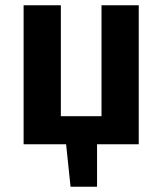

<svg xmlns="http://www.w3.org/2000/svg" viewBox="-20 -550 619 732"><path d="M509 0H350V162H249L232 0H70V-530H212V-107H367V-530H509Z"/></svg>

Font: FiraSans
Style: Regular
Weight: 600
Designer: Carrois Corporate & Edenspiekermann AG
Foundry: Carrois Corporate GbR & Edenspiekermann AG
Version: Version 3.106;PS 003.106;hotconv 1.0.70;makeotf.lib2.5.58329